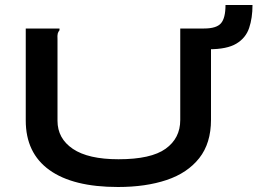

<svg xmlns="http://www.w3.org/2000/svg" viewBox="-20 -737 1040 768"><path d="M452 11Q272 11 177.5 -57Q83 -125 83 -255V-623H218V-616Q213 -610 211 -603Q209 -596 210 -579V-254Q210 -183 271.5 -141.5Q333 -100 454 -100Q584 -100 642.5 -142Q701 -184 701 -257V-623H824V-258Q824 -164 777 -104.5Q730 -45 646.5 -17Q563 11 452 11ZM816 -540 796 -623Q846 -623 864 -644Q882 -665 882 -717H990Q990 -665 976.5 -625Q963 -585 925.5 -562.5Q888 -540 816 -540Z"/></svg>

Font: Inconsolata UltraExpanded ExtraBold
Style: Regular
Weight: 800
Width: 9
Monospace: yes
Designer: Raph Levien, Cyreal, Brenton Simpson
Foundry: Raph Levien, Cyreal, Google
Version: Version 3.001; ttfautohint (v1.8.2.53-6de2)